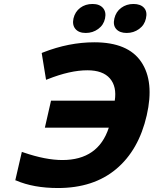

<svg xmlns="http://www.w3.org/2000/svg" viewBox="-20 -937 773 967"><path d="M237 -430H558Q569 -501 533.5 -542Q498 -583 420 -583Q333 -583 220 -538L212 -535L190 -670L197 -673Q327 -724 455 -724Q625 -724 691.5 -625Q758 -526 719 -356Q679 -181 565 -85.5Q451 10 272 10Q149 10 61 -28L57 -29L90 -172L99 -169Q210 -131 294 -131Q475 -131 528 -294H206ZM350 -844Q358 -878 384 -897.5Q410 -917 446 -917Q481 -917 498.5 -897Q516 -877 509 -844Q502 -811 474.5 -791Q447 -771 412 -771Q377 -771 360 -791Q343 -811 350 -844ZM715 -844Q708 -811 680.5 -791Q653 -771 618 -771Q583 -771 565.5 -790.5Q548 -810 556 -844Q564 -878 590.5 -897.5Q617 -917 652 -917Q688 -917 705.5 -897.5Q723 -878 715 -844Z"/></svg>

Font: Passageway
Style: BdIt
Weight: 700
Foundry: Ascender Corporation
Version: Version 1.11